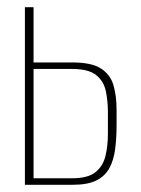

<svg xmlns="http://www.w3.org/2000/svg" viewBox="-20 -512 392 532"><path d="M49 0V-492H73V-339H180Q234 -339 260 -322Q286 -305 294.5 -275.5Q303 -246 303 -208V-165Q303 -129 299 -98.5Q295 -68 283 -46Q271 -24 247 -12Q223 0 182 0ZM73 -18H179Q223 -18 244 -34.5Q265 -51 272 -79Q279 -107 279 -141V-201Q279 -231 273.5 -258.5Q268 -286 247 -303.5Q226 -321 179 -321H73Z"/></svg>

Font: Alumni Sans SC Thin
Style: Regular
Weight: 100
Designer: Robert E. Leuschke
Foundry: Robert E. Leuschke
Version: Version 1.018